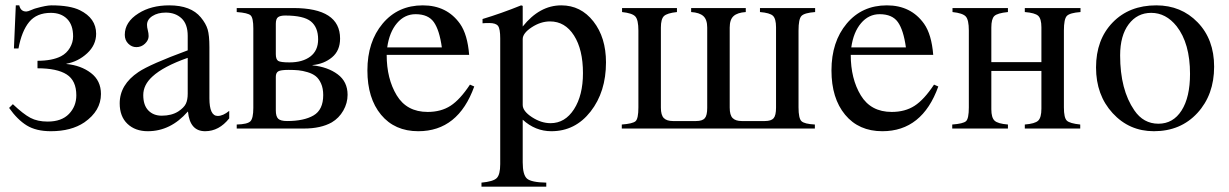

<svg xmlns="http://www.w3.org/2000/svg" viewBox="-20 -480 4590 717"><path d="M228 -242V-241Q282 -236 319.5 -207.5Q357 -179 357 -129Q357 -66 295 -23Q246 10 170 10Q115 10 80 -11.5Q45 -33 14 -77L28 -91Q67 -54 93.5 -40Q120 -26 158 -26Q210 -26 237.5 -54.5Q265 -83 265 -124Q265 -179 229 -202Q193 -225 120 -225V-253Q175 -253 208 -270Q229 -281 241 -301.5Q253 -322 253 -344Q253 -387 230.5 -409.5Q208 -432 170 -432Q117 -432 89 -398Q61 -364 49 -299H32L39 -460H52Q57 -437 78 -437Q84 -437 96.5 -442.5Q109 -448 114 -449Q153 -460 172 -460Q241 -460 278 -442Q339 -412 339 -354Q339 -312 305.5 -281Q272 -250 228 -242Z M836 -66V-38Q798 10 746 10Q689 10 682 -63H681Q617 10 532 10Q485 10 456 -17.5Q427 -45 427 -94Q427 -164 497 -211Q540 -240 681 -292V-346Q681 -390 658 -411.5Q635 -433 599 -433Q569 -433 549 -420Q529 -407 529 -387Q529 -378 532 -367Q535 -356 535 -345Q535 -330 521.5 -317Q508 -304 489 -304Q472 -304 459 -317Q446 -330 446 -350Q446 -398 497 -430Q544 -460 612 -460Q693 -460 730 -415Q749 -392 755.5 -370Q762 -348 762 -304V-113Q762 -47 793 -47Q813 -47 836 -66ZM681 -130V-264Q590 -232 549 -194Q515 -163 515 -125Q515 -87 534 -67.5Q553 -48 584 -48Q621 -48 646 -64Q667 -78 674 -92.5Q681 -107 681 -130Z M1147 -237V-236Q1204 -230 1241 -202.5Q1278 -175 1278 -126Q1278 -95 1262 -67Q1246 -39 1219 -23Q1178 0 1115 0H864V-15Q904 -16 915 -27Q926 -38 926 -77V-374Q926 -413 916 -422.5Q906 -432 864 -435V-450H1075Q1250 -450 1250 -336Q1250 -291 1220 -266Q1190 -241 1147 -237ZM1010 -391V-278Q1010 -258 1019 -252.5Q1028 -247 1061 -247Q1110 -247 1139 -269Q1168 -291 1168 -333Q1168 -378 1141 -400Q1114 -422 1045 -422Q1027 -422 1018.5 -416Q1010 -410 1010 -391ZM1010 -193V-68Q1010 -45 1019 -36.5Q1028 -28 1052 -28Q1115 -28 1151 -49Q1187 -70 1187 -125Q1187 -150 1179 -168Q1171 -186 1159 -195.5Q1147 -205 1128.5 -210.5Q1110 -216 1094.5 -217.5Q1079 -219 1058 -219Q1028 -219 1019 -213.5Q1010 -208 1010 -193Z M1735 -164 1751 -157Q1691 10 1542 10Q1454 10 1403 -51.5Q1352 -113 1352 -217Q1352 -324 1409 -392Q1466 -460 1559 -460Q1649 -460 1698 -391Q1726 -351 1732 -275H1424Q1424 -186 1461.5 -124Q1499 -62 1577 -62Q1627 -62 1662.5 -85Q1698 -108 1735 -164ZM1426 -303H1630Q1621 -368 1600 -397.5Q1579 -427 1532 -427Q1491 -427 1462.5 -393.5Q1434 -360 1426 -303Z M1932 -458V-381Q1995 -460 2076 -460Q2149 -460 2196 -400Q2243 -340 2243 -247Q2243 -137 2185.5 -63.5Q2128 10 2039 10Q1979 10 1932 -33V126Q1932 173 1948 187Q1964 201 2020 202V217H1778V202Q1822 198 1835 185Q1848 172 1848 133V-337Q1848 -372 1840 -383Q1832 -394 1807 -394Q1791 -394 1782 -393V-409Q1852 -430 1926 -460ZM1932 -334V-88Q1932 -65 1966.5 -42.5Q2001 -20 2036 -20Q2090 -20 2123.5 -72Q2157 -124 2157 -207Q2157 -295 2123.5 -347.5Q2090 -400 2034 -400Q1999 -400 1965.5 -378Q1932 -356 1932 -334Z M3024 -450V-435Q2984 -432 2973 -420.5Q2962 -409 2962 -366V-79Q2962 -38 2973 -27.5Q2984 -17 3023 -15V0H2302V-15Q2343 -18 2353.5 -27.5Q2364 -37 2364 -79V-366Q2364 -406 2352.5 -418.5Q2341 -431 2303 -435V-450H2508V-435Q2471 -431 2459.5 -420Q2448 -409 2448 -377V-78Q2448 -50 2459 -39Q2470 -28 2493 -28H2579Q2603 -28 2612 -38.5Q2621 -49 2621 -77V-377Q2621 -407 2606.5 -420Q2592 -433 2561 -435V-450H2765V-435Q2734 -433 2719.5 -420Q2705 -407 2705 -377V-78Q2705 -50 2716 -39Q2727 -28 2750 -28H2836Q2860 -28 2869 -38.5Q2878 -49 2878 -78V-378Q2878 -410 2866.5 -421Q2855 -432 2818 -435V-450Z M3468 -164 3484 -157Q3424 10 3275 10Q3187 10 3136 -51.5Q3085 -113 3085 -217Q3085 -324 3142 -392Q3199 -460 3292 -460Q3382 -460 3431 -391Q3459 -351 3465 -275H3157Q3157 -186 3194.5 -124Q3232 -62 3310 -62Q3360 -62 3395.5 -85Q3431 -108 3468 -164ZM3159 -303H3363Q3354 -368 3333 -397.5Q3312 -427 3265 -427Q3224 -427 3195.5 -393.5Q3167 -360 3159 -303Z M4015 -450V-435Q3975 -432 3964 -420.5Q3953 -409 3953 -366V-79Q3953 -40 3964 -29.5Q3975 -19 4014 -15V0H3807V-15Q3845 -18 3857 -29.5Q3869 -41 3869 -74V-215H3682V-72Q3682 -41 3694 -29.5Q3706 -18 3744 -15V0H3536V-15Q3577 -18 3587.5 -27.5Q3598 -37 3598 -79V-366Q3598 -406 3586.5 -418.5Q3575 -431 3537 -435V-450H3744V-435Q3704 -431 3693 -420Q3682 -409 3682 -377V-248H3869V-378Q3869 -410 3857 -421Q3845 -432 3807 -435V-450Z M4514 -231Q4514 -126 4451.5 -58Q4389 10 4289 10Q4197 10 4135 -57.5Q4073 -125 4073 -228Q4073 -332 4135 -396Q4197 -460 4298 -460Q4391 -460 4452.5 -396.5Q4514 -333 4514 -231ZM4424 -204Q4424 -318 4374 -382Q4334 -432 4279 -432Q4227 -432 4195 -389.5Q4163 -347 4163 -273Q4163 -145 4216 -68Q4250 -18 4306 -18Q4361 -18 4392.5 -67.5Q4424 -117 4424 -204Z"/></svg>

Font: STIX MathJax Alphabets
Style: Regular
Weight: 400
Designer: MicroPress Inc., with final additions and corrections provided by Coen Hoffman, Elsevier (retired)
Version: Version 1.1.1